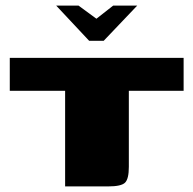

<svg xmlns="http://www.w3.org/2000/svg" viewBox="-20 -667 692 687"><path d="M181 -647H261L325 -600L385 -647H471L351 -521H299ZM15 -460H637V-342H441V-70Q441 -27 427.5 -13.5Q414 0 367 0H213V-342H15Z"/></svg>

Font: Genos Thin Black
Style: Regular
Weight: 900
Version: Version 1.010